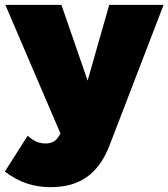

<svg xmlns="http://www.w3.org/2000/svg" viewBox="-40 -567 694 791"><path d="M409 38 634 -547H410L321 -235L213 -547H-18L209 -17L201 -4C190 15 173 24 147 24C120 24 98 14 74 -8L-20 140C39 184 97 204 169 204C286 204 363 152 409 38Z"/></svg>

Font: Montserrat-Arabic Black
Style: Regular
Weight: 900
Designer: Mohamed Gaber
Foundry: Kief Type Foundry
Version: Version 5.008;PS 005.008;hotconv 1.0.88;makeotf.lib2.5.64775